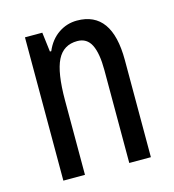

<svg xmlns="http://www.w3.org/2000/svg" viewBox="-88 -621 631 695"><g transform="rotate(-15 228.0 -273.5)"><path d="M262 -547Q393 -547 393 -364V0H312V-348Q312 -411 296 -443Q280 -475 244 -475Q192 -475 169 -429Q146 -383 146 -279V0H65V-537H130L139 -464H144Q161 -504 192.5 -525.5Q224 -547 262 -547Z"/></g></svg>

Font: Noto Sans Hebrew ExtraCondensed
Style: Regular
Weight: 400
Width: 2
Designer: Monotype Design Team
Foundry: Monotype Imaging Inc.
Version: Version 2.004; ttfautohint (v1.8.4.7-5d5b)